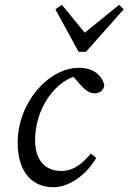

<svg xmlns="http://www.w3.org/2000/svg" viewBox="-20 -771 538 804"><path d="M203 13C271 13 343 -40 383 -110L360 -128C333 -94 292 -55 238 -55C172 -55 127 -97 127 -184C127 -321 217 -441 314 -456L272 -467L317 -416C335 -396 354 -380 376 -380C394 -380 413 -390 417 -414C406 -457 371 -487 310 -487C185 -487 54 -343 54 -174C54 -49 116 13 203 13ZM239 -751 212 -732 309 -554H340L498 -732L479 -751L309 -613H352L239 -751Z"/></svg>

Font: Source Serif Variable
Style: Italic
Weight: 389
Italic angle: -12°
Designer: Frank Grießhammer
Foundry: Adobe Systems Incorporated
Version: Version 3.001;hotconv 1.0.111;makeotfexe 2.5.65597